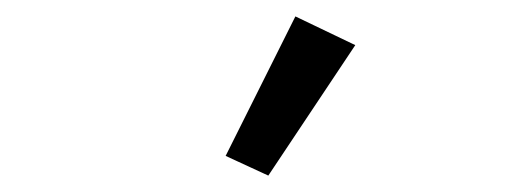

<svg xmlns="http://www.w3.org/2000/svg" viewBox="-20 -799 640 234"><path d="M307 -585 255 -609 340 -779 413 -744Z"/></svg>

Font: IBM Plaex Mono
Style: Regular
Weight: 400
Designer: Mike Abbink, Paul van der Laan, Pieter van Rosmalen
Foundry: Bold Monday
Version: Version 2.003